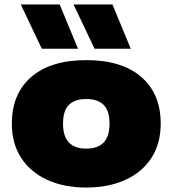

<svg xmlns="http://www.w3.org/2000/svg" viewBox="-20 -828 772 859"><path d="M366 11Q265.5 11 190.8 -23.5Q116 -58 74.5 -122Q33 -186 33 -275Q33 -408.5 120 -483.8Q207 -559 366 -559Q525 -559 612 -483.8Q699 -408.5 699 -275Q699 -186 657.8 -122Q616.5 -58 541.5 -23.5Q466.5 11 366 11ZM366 -163Q417 -163 443.5 -190.2Q470 -217.5 470 -275Q470 -333 443.5 -359Q417 -385 366 -385Q315 -385 288.5 -359Q262 -333 262 -275Q262 -217.5 288.5 -190.2Q315 -163 366 -163ZM403 -610 309 -808H483L565 -610ZM167 -610 73 -808H247L329 -610Z"/></svg>

Font: Encode Sans Expanded Expanded Black
Style: Regular
Weight: 900
Width: 7
Designer: Multiple Designers
Foundry: Impallari Type
Version: Version 3.000; ttfautohint (v1.8.3) -l 8 -r 50 -G 200 -x 14 